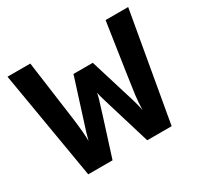

<svg xmlns="http://www.w3.org/2000/svg" viewBox="-119 -670 838 812"><g transform="rotate(-30 300.0 -264.0)"><path d="M502 0H382.8L313 -230Q300.8 -269 299.8 -279.8Q299.3 -275.4 294.4 -257.1Q289.6 -238.8 213.4 0H94.7L5.4 -528.3H116.7L157.2 -231.9Q166.5 -157.7 166.5 -121.6L176.3 -157.7L252.9 -398.9H347.2L415.5 -176.8Q422.9 -152.3 429.7 -121.6Q429.7 -151.9 434.6 -191.4Q439.5 -231 484.4 -528.3H594.7Z"/></g></svg>

Font: Cousine
Style: Bold
Weight: 700
Monospace: yes
Designer: Steve Matteson
Foundry: Ascender Corporation
Version: Version 1.20